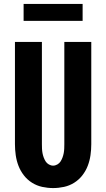

<svg xmlns="http://www.w3.org/2000/svg" viewBox="-20 -948 540 976"><path d="M250 8Q222 8 194.5 2Q167 -4 143 -19Q119 -34 101.5 -56.5Q84 -79 74 -105Q64 -131 60 -159Q56 -187 56 -215V-735H193V-215Q193 -204 193.5 -192.5Q194 -181 196 -170Q198 -159 202 -148Q206 -137 212 -127.5Q218 -118 228.5 -112Q239 -106 250 -106Q261 -106 271.5 -112Q282 -118 288 -127.5Q294 -137 298 -148Q302 -159 304 -170Q306 -181 306.5 -192.5Q307 -204 307 -215V-735H444V-215Q444 -187 440 -159Q436 -131 426 -105Q416 -79 398.5 -56.5Q381 -34 357 -19Q333 -4 305.5 2Q278 8 250 8ZM100 -842V-928H400V-842Z"/></svg>

Font: Iosevka Term Curly Heavy
Style: Regular
Weight: 900
Designer: Belleve Invis
Foundry: Belleve Invis
Version: Version 32.3.0